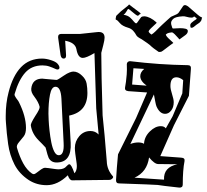

<svg xmlns="http://www.w3.org/2000/svg" viewBox="-20 -842 938 872"><path d="M566 -822Q567 -822 584 -808L608 -790Q611 -788 615 -784.5Q619 -781 619 -779L613 -776L608 -771Q605 -768 590 -780.5Q575 -793 566 -800Q565 -801 562 -801Q561 -802 555 -791Q549 -780 541 -775Q560 -772 570.5 -762.5Q581 -753 587.5 -744.5Q594 -736 599 -736Q601 -736 605.5 -742.5Q610 -749 615 -756Q620 -763 621 -764Q626 -768 636 -768Q662 -766 691 -740V-738Q692 -738 683 -730Q674 -722 665 -713Q656 -704 655 -700Q655 -694 668 -685Q675 -689 685.5 -699Q696 -709 705 -718.5Q714 -728 717 -730L741 -752Q749 -760 754.5 -764Q760 -768 764 -769Q787 -778 791 -784L812 -815Q815 -819 821 -819Q824 -818 827 -817Q830 -816 834 -813L878 -775Q890 -765 894 -764Q898 -763 898 -762Q897 -761 895.5 -753.5Q894 -746 886 -739Q868 -727 864 -723Q860 -719 855 -717Q854 -716 851 -716Q848 -715 845 -718V-719Q845 -721 844.5 -723.5Q844 -726 844 -728Q844 -733 849 -738Q862 -749 869 -753Q876 -757 871 -761Q865 -764 861 -768Q860 -762 849 -762Q840 -762 828 -765.5Q816 -769 810 -768Q777 -766 767 -756.5Q757 -747 757 -738Q757 -731 759 -726.5Q761 -722 761 -720Q761 -718 764 -713Q766 -712 776 -713Q786 -714 799 -714Q812 -714 822.5 -711.5Q833 -709 833 -701Q833 -691 822.5 -683Q812 -675 795 -663Q795 -663 788 -671Q781 -679 773 -687Q765 -695 760 -695Q756 -695 747.5 -693Q739 -691 734 -686L733 -685Q734 -684 734 -682.5Q734 -681 735 -680Q737 -676 744.5 -668.5Q752 -661 759 -655Q766 -649 766 -648Q767 -648 767 -647Q767 -646 766 -646Q763 -644 752 -636Q741 -628 731 -620Q721 -612 719 -611Q713 -606 706 -606H701Q689 -614 678.5 -622Q668 -630 660 -638Q659 -639 648 -647Q637 -655 623 -664Q603 -674 599 -682Q594 -692 585 -702Q576 -712 562 -716Q535 -724 524.5 -737Q514 -750 508 -752Q504 -753 505.5 -758.5Q507 -764 507 -766Q507 -771 514 -776Q522 -784 528.5 -790Q535 -796 541 -800Q566 -819 566 -822ZM192 -1Q147 -1 111 -24Q67 -53 45.5 -95.5Q24 -138 17 -187.5Q10 -237 7 -285Q6 -293 6 -301Q6 -309 6 -316Q6 -374 19 -423Q38 -498 75.5 -537Q113 -576 171 -576Q189 -576 211 -569Q233 -562 241 -553Q250 -543 250 -535Q250 -529 245 -527Q240 -525 234 -528Q219 -535 204.5 -540Q190 -545 173 -545Q124 -545 94.5 -512Q65 -479 47 -417L46 -413Q46 -409 48 -405.5Q50 -402 53 -397Q66 -380 66 -378Q98 -314 98 -261Q98 -236 88 -223Q78 -210 66 -196Q54 -182 57 -171Q69 -130 85.5 -100Q102 -70 125 -54Q130 -51 134 -51Q138 -51 147 -58Q156 -65 166.5 -72.5Q177 -80 185 -80Q189 -80 200.5 -78.5Q212 -77 225 -75Q238 -73 246 -73Q271 -73 282 -87Q290 -96 295 -96Q304 -96 318 -55Q329 -66 329 -88Q329 -96 326.5 -111.5Q324 -127 322 -143.5Q320 -160 320 -170Q320 -200 340 -223.5Q360 -247 391 -247Q413 -247 428 -231L417 -350L409 -601Q372 -579 356 -579Q334 -579 327 -619Q321 -649 276 -657L280 -592V-589Q280 -576 269 -576Q258 -576 255 -592L244 -671V-675Q244 -688 259 -688H344L419 -696Q455 -701 455 -671Q455 -660 449 -637L440 -602Q440 -509 446 -318Q450 -280 455 -227.5Q460 -175 465 -109Q466 -71 493 -41Q493 -40 493.5 -39.5Q494 -39 494 -38Q494 -34 488.5 -29.5Q483 -25 478 -25L308 -23Q296 -23 288 -46Q242 -1 192 -1ZM794 10Q753 6 728.5 2.5Q704 -1 696 -2Q689 -3 645 -4.5Q601 -6 521 -9Q506 -9 507 -25Q510 -78 516 -141L598 -306L648 -422L563 -428Q545 -430 548 -445L552 -470Q554 -484 555.5 -504Q557 -524 556 -550V-551Q556 -557 561 -561Q566 -565 572 -564Q638 -556 702.5 -551.5Q767 -547 833 -546Q849 -546 847 -529L838 -407L770 -273L708 -133L803 -126Q821 -125 818 -110Q814 -90 812 -63Q810 -36 810 -4Q810 11 794 10ZM646 -453Q617 -474 617 -496Q617 -514 635 -529L586 -532L580 -458ZM237 -104Q212 -104 201 -125Q197 -133 187 -172Q180 -180 172 -188Q164 -196 156 -204Q126 -234 120 -272Q118 -280 140 -315Q162 -348 160 -357Q155 -378 136 -403Q120 -423 122 -440Q127 -485 173 -485Q172 -485 172.5 -485Q173 -485 174 -485H173Q166 -485 237 -479Q242 -479 269 -498Q285 -509 296 -513Q307 -517 313 -517Q334 -517 353 -498Q370 -482 373.5 -462Q377 -442 377 -420Q377 -334 294 -317L301 -194Q306 -104 237 -104ZM572 -188Q590 -195 608 -195Q624 -195 634 -189Q636 -221 660.5 -245Q685 -269 710 -269Q726 -269 733 -259L764 -314L808 -418L812 -478Q796 -491 781 -491Q754 -491 754 -451Q754 -437 761.5 -414Q769 -391 769 -378Q769 -355 757.5 -340Q746 -325 730 -325Q706 -325 691 -358Q688 -365 685.5 -379Q683 -393 679 -413ZM247 -137Q272 -137 269 -192L259 -394Q256 -448 232 -448Q214 -448 207 -412Q200 -376 200 -326Q200 -318 201 -296.5Q202 -275 205 -248Q208 -221 213 -195.5Q218 -170 226.5 -153.5Q235 -137 247 -137ZM725 -26Q722 -83 786 -96L698 -97Q682 -97 657 -127Q648 -61 591 -35Z"/></svg>

Font: Moo Lah Lah
Style: Regular
Weight: 400
Designer: Robert E. Leuschke
Foundry: Robert E. Leuschke
Version: Version 1.010; ttfautohint (v1.8.3)